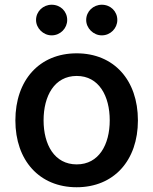

<svg xmlns="http://www.w3.org/2000/svg" viewBox="-20 -777 645 808"><path d="M302.6 11C459.2 11 560.4 -101.6 560.4 -270.2C560.4 -440 459.2 -552.6 302.6 -552.6C146 -552.6 44.7 -440 44.7 -270.2C44.7 -101.6 146 11 302.6 11ZM131.7 -692.8C131.7 -658.4 161.9 -628.2 197.4 -628.2C234.4 -628.2 262.8 -658.4 262.8 -692.8C262.8 -729.4 234.4 -757.1 197.4 -757.1C161.9 -757.1 131.7 -729.4 131.7 -692.8ZM163.4 -270.6C163.4 -372.9 208.8 -457.4 302.9 -457.4C396.3 -457.4 441.8 -372.9 441.8 -270.6C441.8 -168.7 396.3 -85.2 302.9 -85.2C208.8 -85.2 163.4 -168.7 163.4 -270.6ZM342.7 -692.8C342.7 -658.4 372.9 -628.2 408.4 -628.2C445.3 -628.2 473.7 -658.4 473.7 -692.8C473.7 -729.4 445.3 -757.1 408.4 -757.1C372.9 -757.1 342.7 -729.4 342.7 -692.8Z"/></svg>

Font: Magic Ui Pro Semi Bold
Style: Regular
Weight: 600
Designer: Stefan Endress, Andreas Faust
Version: Version 1.000;FEAKit 1.0